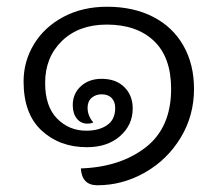

<svg xmlns="http://www.w3.org/2000/svg" viewBox="-20 -490 646 570"><path d="M220 10Q337 6 412.5 -52.5Q488 -111 488 -226Q488 -320 437 -368.5Q386 -417 297 -417Q214 -417 164 -368.5Q114 -320 114 -244Q114 -174 149.5 -138Q185 -102 236 -102Q274 -102 298 -118.5Q322 -135 322 -169Q322 -188 311.5 -199Q301 -210 282 -210Q264 -210 252 -199.5Q240 -189 240 -170Q240 -157 245 -145.5Q250 -134 257 -127Q252 -123 239 -123Q220 -123 208 -138Q196 -153 196 -178Q196 -212 220 -234Q244 -256 282 -256Q324 -256 349 -231.5Q374 -207 374 -168Q374 -119 336.5 -86Q299 -53 238 -53Q157 -53 103.5 -102.5Q50 -152 50 -248Q50 -308 81 -359Q112 -410 168.5 -440Q225 -470 298 -470Q376 -470 434.5 -440Q493 -410 524.5 -354.5Q556 -299 556 -226Q556 -147 516.5 -81.5Q477 -16 410.5 22Q344 60 269 60Q223 60 220 10Z"/></svg>

Font: Krub
Style: Regular
Weight: 400
Designer: Ekaluck Peanpanawate
Foundry: Cadson Demak Co.,Ltd.
Version: Version 1.000; ttfautohint (v1.6)